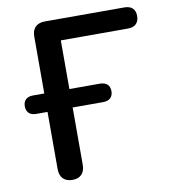

<svg xmlns="http://www.w3.org/2000/svg" viewBox="-81 -774 754 851"><g transform="rotate(-10 296.5 -348.5)"><path d="M177 8C213 8 233 -13 233 -50V-308H370C399 -308 415 -323 415 -350C415 -376 399 -391 370 -391H233V-610H536C568 -610 585 -628 585 -658C585 -688 568 -705 536 -705H178C141 -705 120 -685 120 -647V-391H69C41 -391 25 -376 25 -350C25 -323 41 -308 69 -308H120V-50C120 -13 141 8 177 8Z"/></g></svg>

Font: SN Pro Medium
Style: Regular
Weight: 500
Designer: Tobias Whetton
Foundry: Supernotes
Version: Version 1.003;Glyphs 3.3 (3324)